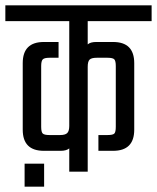

<svg xmlns="http://www.w3.org/2000/svg" viewBox="-40 -642 587 718"><path d="M527 -563H288V-476Q298 -485 320 -485H383Q462 -485 462 -406V-157Q462 -78 383 -78H328V-137H362Q382 -137 387.5 -142.5Q393 -148 393 -168V-395Q393 -414 387.5 -420Q382 -426 362 -426H322Q302 -426 295 -419Q288 -412 288 -392V0H219V-87Q208 -78 187 -78H124Q45 -78 45 -157V-406Q45 -485 124 -485H179V-426H145Q126 -426 120 -420Q114 -414 114 -395V-168Q114 -148 120 -142.5Q126 -137 145 -137H185Q204 -137 211.5 -144.5Q219 -152 219 -171V-563H-20V-622H527ZM52 56V-30H125V56Z"/></svg>

Font: Teko Light
Style: Regular
Weight: 300
Designer: Manushi Parikh, Jonny Pinhorn
Foundry: Indian Type Foundry
Version: Version 1.105;PS 1.0;hotconv 1.0.78;makeotf.lib2.5.61930; tt